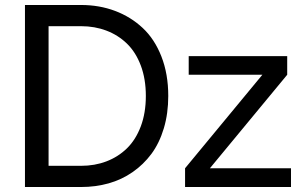

<svg xmlns="http://www.w3.org/2000/svg" viewBox="-20 -750 1218 770"><path d="M736.8 -450.2V-524.9H1131.8V-450.2L821.8 -75.2H1147V0H722.2V-75.2L1032.2 -450.2ZM80.1 0V-730H174.8H305.2Q378.4 -730 441.4 -706.3Q504.4 -682.6 552.2 -637.9Q600.1 -593.3 627.4 -523.2Q654.8 -453.1 654.8 -365.2Q654.8 -294.9 637 -235.4Q619.1 -175.8 587.2 -132.8Q555.2 -89.8 511.5 -59.6Q467.8 -29.3 415.5 -14.6Q363.3 0 305.2 0H174.8ZM305.2 -645H174.8V-85H305.2Q359.9 -85 406.7 -102.8Q453.6 -120.6 489 -155Q524.4 -189.5 544.7 -243.4Q564.9 -297.4 564.9 -365.2Q564.9 -433.1 544.7 -487.1Q524.4 -541 489 -575.2Q453.6 -609.4 406.7 -627.2Q359.9 -645 305.2 -645Z"/></svg>

Font: Miedinger*
Style: Book
Weight: 400
Version: Version 001.000